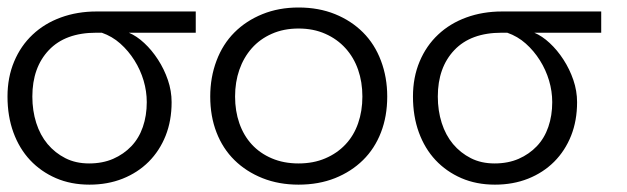

<svg xmlns="http://www.w3.org/2000/svg" viewBox="-30 -486 1687 517"><path d="M316.9 -397.9Q337.9 -389.2 358.4 -370.1Q378.9 -351.1 395.5 -325.4Q412.1 -299.8 422.1 -270.5Q432.1 -241.2 432.1 -210.9Q432.1 -161.1 416 -120.6Q399.9 -80.1 370.4 -50.5Q340.8 -21 300.3 -4.9Q259.8 11.2 210.9 11.2Q161.1 11.2 120.6 -6.3Q80.1 -23.9 51 -54.9Q22 -85.9 6.1 -129.4Q-9.8 -172.9 -9.8 -226.1Q-9.8 -277.8 8.1 -320.3Q25.9 -362.8 57.9 -392.8Q89.8 -422.9 134 -439Q178.2 -455.1 230 -455.1H497.1V-397.9ZM229 -397.9Q146 -397.9 101.6 -351.1Q57.1 -304.2 57.1 -226.1Q57.1 -188 67.6 -155Q78.1 -122.1 98.1 -98.1Q118.2 -74.2 146 -60.1Q173.8 -45.9 210 -45.9Q246.1 -45.9 274.7 -58.3Q303.2 -70.8 323.7 -92.3Q344.2 -113.8 354.7 -144.3Q365.2 -174.8 365.2 -210.9Q365.2 -240.2 356.7 -269Q348.1 -297.9 332 -323.5Q315.9 -349.1 293.9 -368.7Q272 -388.2 244.1 -397.9Z M1012.7 -226.1Q1012.7 -172.9 995.8 -129.4Q979 -85.9 947.5 -54.9Q916 -23.9 872.1 -6.3Q828.1 11.2 773.9 11.2Q720.7 11.2 676.8 -6.3Q632.8 -23.9 601.3 -54.9Q569.8 -85.9 553 -129.4Q536.1 -172.9 536.1 -226.1Q536.1 -277.8 553 -322.5Q569.8 -367.2 601.3 -398.7Q632.8 -430.2 676.8 -448Q720.7 -465.8 773.9 -465.8Q828.1 -465.8 872.1 -448Q916 -430.2 947.5 -398.7Q979 -367.2 995.8 -322.5Q1012.7 -277.8 1012.7 -226.1ZM945.8 -226.1Q945.8 -265.1 934.3 -298.1Q922.9 -331.1 900.4 -356Q877.9 -380.9 845.9 -395Q814 -409.2 773.9 -409.2Q733.9 -409.2 701.9 -395Q669.9 -380.9 647.9 -356Q626 -331.1 614.5 -298.1Q603 -265.1 603 -226.1Q603 -187 614.5 -154.1Q626 -121.1 647.9 -97.2Q669.9 -73.2 701.9 -59.6Q733.9 -45.9 773.9 -45.9Q814 -45.9 845.9 -59.6Q877.9 -73.2 900.4 -97.2Q922.9 -121.1 934.3 -154.1Q945.8 -187 945.8 -226.1Z M1408.7 -397.9Q1429.7 -389.2 1450.2 -370.1Q1470.7 -351.1 1487.3 -325.4Q1503.9 -299.8 1513.9 -270.5Q1523.9 -241.2 1523.9 -210.9Q1523.9 -161.1 1507.8 -120.6Q1491.7 -80.1 1462.2 -50.5Q1432.6 -21 1392.1 -4.9Q1351.6 11.2 1302.7 11.2Q1252.9 11.2 1212.4 -6.3Q1171.9 -23.9 1142.8 -54.9Q1113.8 -85.9 1097.9 -129.4Q1082 -172.9 1082 -226.1Q1082 -277.8 1099.9 -320.3Q1117.7 -362.8 1149.7 -392.8Q1181.6 -422.9 1225.8 -439Q1270 -455.1 1321.8 -455.1H1588.9V-397.9ZM1320.8 -397.9Q1237.8 -397.9 1193.4 -351.1Q1148.9 -304.2 1148.9 -226.1Q1148.9 -188 1159.4 -155Q1169.9 -122.1 1189.9 -98.1Q1210 -74.2 1237.8 -60.1Q1265.6 -45.9 1301.8 -45.9Q1337.9 -45.9 1366.5 -58.3Q1395 -70.8 1415.5 -92.3Q1436 -113.8 1446.5 -144.3Q1457 -174.8 1457 -210.9Q1457 -240.2 1448.5 -269Q1439.9 -297.9 1423.8 -323.5Q1407.7 -349.1 1385.7 -368.7Q1363.8 -388.2 1335.9 -397.9Z"/></svg>

Font: Anonymous Pro
Style: Regular
Weight: 400
Monospace: yes
Designer: Mark Simonson
Version: Version 1.003